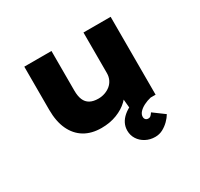

<svg xmlns="http://www.w3.org/2000/svg" viewBox="-156 -728 1183 1138"><g transform="rotate(-30 435.0 -158.5)"><path d="M351 11Q283 11 235 -18Q187 -47 161 -102.5Q135 -158 135 -238V-533H321V-262Q321 -224 331.5 -199Q342 -174 364.5 -161.5Q387 -149 422 -149Q445 -149 466.5 -156.5Q488 -164 504.5 -177.5Q521 -191 530.5 -211Q540 -231 540 -255V-533H726V0H554L544 -108L579 -120Q567 -87 535.5 -56.5Q504 -26 456.5 -7.5Q409 11 351 11ZM600 216Q565 216 536 200.5Q507 185 490.5 159Q474 133 474 101Q474 75 485 52.5Q496 30 518 11Q540 -8 573 -23Q606 -38 649 -49L692 0Q666 6 643.5 17.5Q621 29 607.5 44Q594 59 594 76Q594 87 600.5 94Q607 101 619 101Q629 101 635.5 95Q642 89 650 77L726 133Q715 152 696 171Q677 190 653 203Q629 216 600 216Z"/></g></svg>

Font: Lexend Giga ExtraBold
Style: Regular
Weight: 800
Designer: Bonnie Shaver-Troup, Thomas Jockin
Foundry: Lexend
Version: Version 1.007